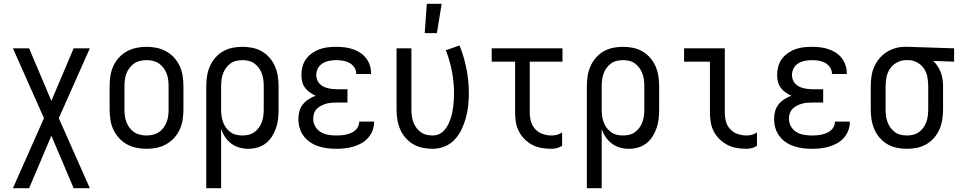

<svg xmlns="http://www.w3.org/2000/svg" viewBox="-20 -774 5040 1009"><path d="M133 215H48L211 -153L48 -520H133L250 -244L367 -520H452L289 -153L452 215H367L250 -61Z M750 8Q723 8 696.5 2.5Q670 -3 646.5 -16Q623 -29 604.5 -49.5Q586 -70 575 -94.5Q564 -119 560 -146Q556 -173 556 -200V-320Q556 -347 560 -374Q564 -401 575 -425.5Q586 -450 604.5 -470.5Q623 -491 646.5 -504Q670 -517 696.5 -522.5Q723 -528 750 -528Q777 -528 803.5 -522.5Q830 -517 853.5 -504Q877 -491 895.5 -470.5Q914 -450 925 -425.5Q936 -401 940 -374Q944 -347 944 -320V-200Q944 -173 940 -146Q936 -119 925 -94.5Q914 -70 895.5 -49.5Q877 -29 853.5 -16Q830 -3 803.5 2.5Q777 8 750 8ZM750 -62Q767 -62 784 -66Q801 -70 815 -79.5Q829 -89 839.5 -103Q850 -117 856 -133Q862 -149 864 -166Q866 -183 866 -200V-320Q866 -337 864 -354Q862 -371 856 -387Q850 -403 839.5 -417Q829 -431 815 -440.5Q801 -450 784 -454Q767 -458 750 -458Q733 -458 716 -454Q699 -450 685 -440.5Q671 -431 660.5 -417Q650 -403 644 -387Q638 -371 636 -354Q634 -337 634 -320V-200Q634 -183 636 -166Q638 -149 644 -133Q650 -117 660.5 -103Q671 -89 685 -79.5Q699 -70 716 -66Q733 -62 750 -62Z M1064 215V-320Q1064 -347 1068 -373.5Q1072 -400 1082.5 -424.5Q1093 -449 1110.5 -469.5Q1128 -490 1151 -503.5Q1174 -517 1200.5 -522.5Q1227 -528 1254 -528Q1281 -528 1307.5 -522.5Q1334 -517 1357 -503.5Q1380 -490 1397.5 -469.5Q1415 -449 1425.5 -424.5Q1436 -400 1440 -373.5Q1444 -347 1444 -320V-200Q1444 -175 1441.5 -150.5Q1439 -126 1431 -102.5Q1423 -79 1410 -58Q1397 -37 1377.5 -21.5Q1358 -6 1334 1Q1310 8 1285 8Q1261 8 1238 1.5Q1215 -5 1196 -19Q1177 -33 1163.5 -53Q1150 -73 1142 -96V215ZM1254 -62Q1271 -62 1287.5 -66Q1304 -70 1317.5 -80Q1331 -90 1341 -104Q1351 -118 1356.5 -134Q1362 -150 1364 -166.5Q1366 -183 1366 -200V-320Q1366 -337 1364 -353.5Q1362 -370 1356.5 -386Q1351 -402 1341 -416Q1331 -430 1317.5 -440Q1304 -450 1287.5 -454Q1271 -458 1254 -458Q1237 -458 1220.5 -454Q1204 -450 1190.5 -440Q1177 -430 1167 -416Q1157 -402 1151.5 -386Q1146 -370 1144 -353.5Q1142 -337 1142 -320V-200Q1142 -183 1144 -166.5Q1146 -150 1151.5 -134Q1157 -118 1167 -104Q1177 -90 1190.5 -80Q1204 -70 1220.5 -66Q1237 -62 1254 -62Z M1747 8Q1723 8 1699.5 5Q1676 2 1653 -5.5Q1630 -13 1610 -26.5Q1590 -40 1575.5 -59.5Q1561 -79 1554.5 -102Q1548 -125 1548 -149Q1548 -170 1553.5 -190Q1559 -210 1572 -226Q1585 -242 1602.5 -253Q1620 -264 1639 -271Q1623 -278 1608 -288.5Q1593 -299 1582.5 -313.5Q1572 -328 1568 -345.5Q1564 -363 1564 -381Q1564 -403 1570 -425Q1576 -447 1589 -464.5Q1602 -482 1620.5 -495Q1639 -508 1660 -515.5Q1681 -523 1703 -525.5Q1725 -528 1747 -528Q1768 -528 1789.5 -525.5Q1811 -523 1831.5 -516.5Q1852 -510 1870.5 -498.5Q1889 -487 1902.5 -470Q1916 -453 1923 -432.5Q1930 -412 1930 -390V-385H1852V-388Q1852 -405 1841.5 -420.5Q1831 -436 1815.5 -444Q1800 -452 1782.5 -455Q1765 -458 1747 -458Q1729 -458 1710.5 -454.5Q1692 -451 1676 -441.5Q1660 -432 1651 -415.5Q1642 -399 1642 -380Q1642 -368 1646 -356Q1650 -344 1658.5 -335Q1667 -326 1678 -320Q1689 -314 1701 -311Q1713 -308 1725.5 -306.5Q1738 -305 1750 -305H1806V-235H1750Q1736 -235 1722 -234Q1708 -233 1694 -229Q1680 -225 1667.5 -218.5Q1655 -212 1645 -202Q1635 -192 1630.5 -178.5Q1626 -165 1626 -150Q1626 -129 1636.5 -110Q1647 -91 1665.5 -80Q1684 -69 1705 -65.5Q1726 -62 1747 -62Q1760 -62 1773 -63Q1786 -64 1799 -67Q1812 -70 1824 -75Q1836 -80 1846 -88.5Q1856 -97 1862 -109Q1868 -121 1868 -134V-135H1946V-132Q1946 -109 1937.5 -87.5Q1929 -66 1914 -49Q1899 -32 1879 -21Q1859 -10 1837 -3.5Q1815 3 1792.5 5.5Q1770 8 1747 8Z M2254 8Q2227 8 2200.5 2.5Q2174 -3 2151 -16.5Q2128 -30 2110.5 -50.5Q2093 -71 2082.5 -95.5Q2072 -120 2068 -146.5Q2064 -173 2064 -200V-520H2142V-200Q2142 -183 2144 -166.5Q2146 -150 2151.5 -134Q2157 -118 2167 -104Q2177 -90 2190.5 -80Q2204 -70 2220.5 -66Q2237 -62 2254 -62Q2271 -62 2287 -69Q2303 -76 2314.5 -89Q2326 -102 2334 -117.5Q2342 -133 2347.5 -149Q2353 -165 2356.5 -182Q2360 -199 2362 -216Q2364 -233 2365 -250Q2366 -267 2366 -284Q2366 -342 2355 -399Q2344 -456 2323 -510L2395 -535Q2419 -475 2431.5 -411.5Q2444 -348 2444 -284Q2444 -252 2440.5 -219.5Q2437 -187 2428.5 -155.5Q2420 -124 2406 -94.5Q2392 -65 2370 -41Q2348 -17 2317 -4.5Q2286 8 2254 8ZM2212 -600 2223 -754H2301L2276 -600Z M2879 8Q2854 8 2828.5 4Q2803 0 2780 -11.5Q2757 -23 2738.5 -41Q2720 -59 2708 -81.5Q2696 -104 2691.5 -129Q2687 -154 2687 -180V-450H2564V-520H2936V-450H2764V-180Q2764 -157 2771 -134Q2778 -111 2794 -94Q2810 -77 2833 -69.5Q2856 -62 2879 -62Q2894 -62 2908 -66Q2922 -70 2934 -78V-8Q2922 0 2908 4Q2894 8 2879 8Z M3064 215V-320Q3064 -347 3068 -373.5Q3072 -400 3082.5 -424.5Q3093 -449 3110.5 -469.5Q3128 -490 3151 -503.5Q3174 -517 3200.5 -522.5Q3227 -528 3254 -528Q3281 -528 3307.5 -522.5Q3334 -517 3357 -503.5Q3380 -490 3397.5 -469.5Q3415 -449 3425.5 -424.5Q3436 -400 3440 -373.5Q3444 -347 3444 -320V-200Q3444 -175 3441.5 -150.5Q3439 -126 3431 -102.5Q3423 -79 3410 -58Q3397 -37 3377.5 -21.5Q3358 -6 3334 1Q3310 8 3285 8Q3261 8 3238 1.5Q3215 -5 3196 -19Q3177 -33 3163.5 -53Q3150 -73 3142 -96V215ZM3254 -62Q3271 -62 3287.5 -66Q3304 -70 3317.5 -80Q3331 -90 3341 -104Q3351 -118 3356.5 -134Q3362 -150 3364 -166.5Q3366 -183 3366 -200V-320Q3366 -337 3364 -353.5Q3362 -370 3356.5 -386Q3351 -402 3341 -416Q3331 -430 3317.5 -440Q3304 -450 3287.5 -454Q3271 -458 3254 -458Q3237 -458 3220.5 -454Q3204 -450 3190.5 -440Q3177 -430 3167 -416Q3157 -402 3151.5 -386Q3146 -370 3144 -353.5Q3142 -337 3142 -320V-200Q3142 -183 3144 -166.5Q3146 -150 3151.5 -134Q3157 -118 3167 -104Q3177 -90 3190.5 -80Q3204 -70 3220.5 -66Q3237 -62 3254 -62Z M3904 8Q3878 8 3853 4Q3828 0 3805 -11.5Q3782 -23 3763 -41Q3744 -59 3732 -81.5Q3720 -104 3715.5 -129Q3711 -154 3711 -180V-450H3575V-520H3789V-180Q3789 -157 3795.5 -134Q3802 -111 3818.5 -94Q3835 -77 3857.5 -69.5Q3880 -62 3904 -62Q3918 -62 3932 -66Q3946 -70 3958 -78V-8Q3946 0 3932 4Q3918 8 3904 8Z M4247 8Q4223 8 4199.5 5Q4176 2 4153 -5.5Q4130 -13 4110 -26.5Q4090 -40 4075.5 -59.5Q4061 -79 4054.5 -102Q4048 -125 4048 -149Q4048 -170 4053.5 -190Q4059 -210 4072 -226Q4085 -242 4102.5 -253Q4120 -264 4139 -271Q4123 -278 4108 -288.5Q4093 -299 4082.5 -313.5Q4072 -328 4068 -345.5Q4064 -363 4064 -381Q4064 -403 4070 -425Q4076 -447 4089 -464.5Q4102 -482 4120.5 -495Q4139 -508 4160 -515.5Q4181 -523 4203 -525.5Q4225 -528 4247 -528Q4268 -528 4289.5 -525.5Q4311 -523 4331.5 -516.5Q4352 -510 4370.5 -498.5Q4389 -487 4402.5 -470Q4416 -453 4423 -432.5Q4430 -412 4430 -390V-385H4352V-388Q4352 -405 4341.5 -420.5Q4331 -436 4315.5 -444Q4300 -452 4282.5 -455Q4265 -458 4247 -458Q4229 -458 4210.5 -454.5Q4192 -451 4176 -441.5Q4160 -432 4151 -415.5Q4142 -399 4142 -380Q4142 -368 4146 -356Q4150 -344 4158.5 -335Q4167 -326 4178 -320Q4189 -314 4201 -311Q4213 -308 4225.5 -306.5Q4238 -305 4250 -305H4306V-235H4250Q4236 -235 4222 -234Q4208 -233 4194 -229Q4180 -225 4167.5 -218.5Q4155 -212 4145 -202Q4135 -192 4130.5 -178.5Q4126 -165 4126 -150Q4126 -129 4136.5 -110Q4147 -91 4165.5 -80Q4184 -69 4205 -65.5Q4226 -62 4247 -62Q4260 -62 4273 -63Q4286 -64 4299 -67Q4312 -70 4324 -75Q4336 -80 4346 -88.5Q4356 -97 4362 -109Q4368 -121 4368 -134V-135H4446V-132Q4446 -109 4437.5 -87.5Q4429 -66 4414 -49Q4399 -32 4379 -21Q4359 -10 4337 -3.5Q4315 3 4292.5 5.5Q4270 8 4247 8Z M4746 8Q4719 8 4692.5 2.5Q4666 -3 4643 -16.5Q4620 -30 4602.5 -50.5Q4585 -71 4574.5 -95.5Q4564 -120 4560 -146.5Q4556 -173 4556 -200V-320Q4556 -346 4559.5 -371.5Q4563 -397 4573 -420.5Q4583 -444 4599.5 -464.5Q4616 -485 4637.5 -499Q4659 -513 4684 -520.5Q4709 -528 4735 -528H4750L4994 -520V-450L4884 -454Q4898 -441 4908 -425.5Q4918 -410 4924.5 -392.5Q4931 -375 4933.5 -356.5Q4936 -338 4936 -320V-200Q4936 -173 4932 -146.5Q4928 -120 4917.5 -95.5Q4907 -71 4889.5 -50.5Q4872 -30 4849 -16.5Q4826 -3 4799.5 2.5Q4773 8 4746 8ZM4746 -62Q4763 -62 4779.5 -66Q4796 -70 4809.5 -80Q4823 -90 4833 -104Q4843 -118 4848.5 -134Q4854 -150 4856 -166.5Q4858 -183 4858 -200V-320Q4858 -344 4854 -367.5Q4850 -391 4837.5 -411Q4825 -431 4804 -443.5Q4783 -456 4759 -458H4742Q4717 -458 4694.5 -446Q4672 -434 4658 -414Q4644 -394 4639 -369.5Q4634 -345 4634 -320V-200Q4634 -183 4636 -166.5Q4638 -150 4643.5 -134Q4649 -118 4659 -104Q4669 -90 4682.5 -80Q4696 -70 4712.5 -66Q4729 -62 4746 -62Z"/></svg>

Font: Iosevka Fixed
Style: Regular
Weight: 400
Monospace: yes
Designer: Belleve Invis
Foundry: Belleve Invis
Version: Version 33.2.4